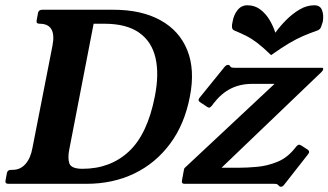

<svg xmlns="http://www.w3.org/2000/svg" viewBox="-34 -697 1245 728"><path d="M397 -660Q502 -660 574 -620.5Q646 -581 676 -507Q706 -433 686 -331Q666 -226 611 -152Q556 -78 475 -39Q394 0 293 0H-2Q-16 0 -13 -13L-8 -40Q-6 -53 8 -53H14Q43 -53 62.5 -75Q82 -97 89 -136L165 -524Q181 -607 116 -607Q102 -607 105 -620L110 -647Q112 -660 126 -660ZM229 -132Q222 -98 229 -77.5Q236 -57 279 -57Q384 -57 454.5 -122.5Q525 -188 553 -331Q570 -416 555.5 -478Q541 -540 493 -573.5Q445 -607 362 -607H321ZM1132 -130Q1143 -123 1134 -112L1043 4Q1038 11 1031 11Q1028 11 1026.5 10Q1025 9 1020 4Q1017 1 1013.5 0.5Q1010 0 1005 0H666Q653 0 656 -13L663 -51Q664 -59 667 -61L1007 -379H922Q877 -379 841 -361Q805 -343 775 -304L770 -297Q764 -290 760.5 -289Q757 -288 751 -292L724 -310Q714 -317 724 -328L818 -444Q824 -451 831 -451Q833 -451 835 -450Q837 -449 840 -444Q843 -441 847 -440.5Q851 -440 856 -440H1187Q1193 -440 1191 -433Q1190 -429 1185 -424L806 -61H873Q903 -61 941.5 -64.5Q980 -68 1018 -83.5Q1056 -99 1085 -136L1089 -141Q1097 -150 1102.5 -148Q1108 -146 1109 -145ZM1010 -573Q1028 -598 1051.5 -621.5Q1075 -645 1102 -661Q1129 -677 1158 -677Q1180 -677 1187 -658.5Q1194 -640 1190 -615Q1187 -604 1183.5 -595Q1180 -586 1171 -582Q1140 -571 1115.5 -560.5Q1091 -550 1063 -533.5Q1035 -517 994 -488Q964 -517 942.5 -533.5Q921 -550 900.5 -560.5Q880 -571 853 -582Q846 -586 845.5 -595Q845 -604 848 -615Q852 -640 866.5 -658.5Q881 -677 904 -677Q932 -677 953 -661Q974 -645 988 -621.5Q1002 -598 1010 -573Z"/></svg>

Font: Young Serif Light
Style: Italic
Weight: 300
Italic angle: -10.979°
Designer: Bastien Sozeau
Foundry: NBR — Bastien Sozeau
Version: Version 5.001